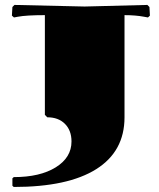

<svg xmlns="http://www.w3.org/2000/svg" viewBox="-20 -741 640 771"><path d="M160.2 -680.2Q85.4 -680.2 51.8 -673.8L36.1 -670.9L27.8 -678.2L29.8 -712.9L38.1 -721.2L319.8 -714.8L571.8 -721.2L580.1 -712.9L582 -678.2L574.2 -670.9L558.1 -673.8Q524.4 -680.2 480 -680.2V-270Q480 -133.3 366.5 -61.8Q252.9 9.8 35.2 9.8L29.8 4.9V-24.9L35.2 -29.8Q140.6 -29.8 203.9 -69.1Q267.1 -108.4 267.1 -172.9Q267.1 -217.3 240.7 -243.7Q214.4 -270 169.9 -270L160.2 -279.8Z"/></svg>

Font: Yokawerad
Style: Regular
Weight: 500
Designer: gluk
Foundry: gluk
Version: Version 0.79